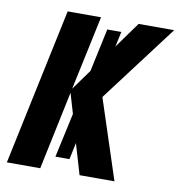

<svg xmlns="http://www.w3.org/2000/svg" viewBox="-80 -788 805 861"><g transform="rotate(10 322.0 -357.0)"><path d="M235 -357 262 -265 218 -63H282L298 -139L339 0H498L379 -363L644 -714H482L397 -596L412 -665H348L306 -469L239 -376L311 -714H159L8 0H160Z"/></g></svg>

Font: Noto Sans Display SemiCondensed Extra
Style: Italic
Weight: 800
Width: 4
Italic angle: -12°
Designer: Monotype Design Team
Foundry: Monotype Imaging Inc.
Version: Version 1.900